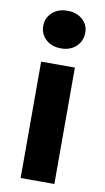

<svg xmlns="http://www.w3.org/2000/svg" viewBox="-89 -830 479 874"><g transform="rotate(10 150.5 -393.5)"><path d="M72 -538H228V0H72ZM53 -700Q53 -737 80 -762Q107 -787 150 -787Q193 -787 220 -763Q247 -739 247 -703Q247 -664 220 -638.5Q193 -613 150 -613Q107 -613 80 -638Q53 -663 53 -700Z"/></g></svg>

Font: APTA Sans Regular
Style: Bold Italic
Weight: 700
Version: Version 7.200